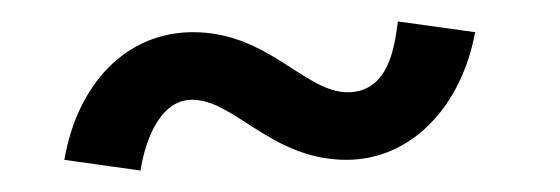

<svg xmlns="http://www.w3.org/2000/svg" viewBox="-20 -384 522 179"><path d="M40 -235 111 -225C114 -245 126 -291 159 -291C199 -291 233 -235 303 -235C363 -235 410 -284 423 -354L351 -364C348 -344 344 -298 304 -298C264 -298 230 -354 160 -354C97 -354 52 -305 40 -235Z"/></svg>

Font: Uncut Sans
Style: Italic
Weight: 400
Italic angle: -10°
Designer: Kasper Nordkvist
Foundry: Uncut Type
Version: Version 1.111;FEAKit 1.0